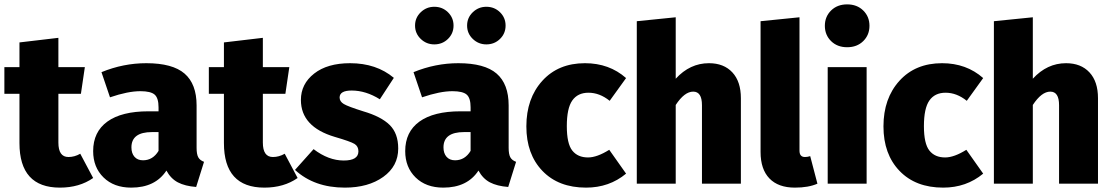

<svg xmlns="http://www.w3.org/2000/svg" viewBox="-20 -840 5086 878"><path d="M347 -137 406 -26Q343 18 254 18Q69 18 69 -186V-411H0V-533H69V-646L247 -667V-533H368L350 -411H247V-188Q247 -122 293 -122Q321 -122 347 -137Z M879 -164Q879 -135 886.5 -121Q894 -107 913 -100L877 15Q826 11 793.5 -6Q761 -23 741 -60Q690 18 580 18Q501 18 453.5 -28.5Q406 -75 406 -149Q406 -237 471 -284Q536 -331 659 -331H705V-349Q705 -392 687 -407.5Q669 -423 622 -423Q565 -423 483 -395L444 -510Q544 -551 649 -551Q769 -551 824 -503.5Q879 -456 879 -358ZM634 -107Q679 -107 705 -150V-236H675Q581 -236 581 -166Q581 -139 595 -123Q609 -107 634 -107Z M1282 -137 1341 -26Q1278 18 1189 18Q1004 18 1004 -186V-411H935V-533H1004V-646L1182 -667V-533H1303L1285 -411H1182V-188Q1182 -122 1228 -122Q1256 -122 1282 -137Z M1581 -551Q1701 -551 1781 -484L1717 -386Q1653 -426 1588 -426Q1533 -426 1533 -394Q1533 -376 1552 -364.5Q1571 -353 1641 -331Q1723 -307 1762 -268.5Q1801 -230 1801 -161Q1801 -80 1732.5 -31Q1664 18 1557 18Q1417 18 1329 -63L1414 -158Q1482 -106 1552 -106Q1619 -106 1619 -148Q1619 -171 1601 -182Q1583 -193 1511 -214Q1356 -260 1356 -383Q1356 -456 1416.5 -503.5Q1477 -551 1581 -551Z M1966 -637Q1930 -637 1904 -662Q1878 -687 1878 -723Q1878 -759 1904 -784Q1930 -809 1966 -809Q2003 -809 2028.5 -784Q2054 -759 2054 -723Q2054 -687 2028.5 -662Q2003 -637 1966 -637ZM2204 -637Q2168 -637 2142 -662Q2116 -687 2116 -723Q2116 -759 2142 -784Q2168 -809 2204 -809Q2241 -809 2266.5 -784Q2292 -759 2292 -723Q2292 -687 2266.5 -662Q2241 -637 2204 -637ZM2306 -164Q2306 -135 2313.5 -121Q2321 -107 2340 -100L2304 15Q2253 11 2220.5 -6Q2188 -23 2168 -60Q2117 18 2007 18Q1928 18 1880.5 -28.5Q1833 -75 1833 -149Q1833 -237 1898 -284Q1963 -331 2086 -331H2132V-349Q2132 -392 2114 -407.5Q2096 -423 2049 -423Q1992 -423 1910 -395L1871 -510Q1971 -551 2076 -551Q2196 -551 2251 -503.5Q2306 -456 2306 -358ZM2061 -107Q2106 -107 2132 -150V-236H2102Q2008 -236 2008 -166Q2008 -139 2022 -123Q2036 -107 2061 -107Z M2655 -551Q2766 -551 2843 -483L2768 -379Q2722 -416 2671 -416Q2622 -416 2597 -380.5Q2572 -345 2572 -263Q2572 -183 2597 -151.5Q2622 -120 2669 -120Q2710 -120 2766 -155L2843 -46Q2766 18 2660 18Q2534 18 2460.5 -58.5Q2387 -135 2387 -262Q2387 -390 2460 -470.5Q2533 -551 2655 -551Z M3222 -551Q3290 -551 3329 -509Q3368 -467 3368 -391V0H3190V-359Q3190 -421 3150 -421Q3110 -421 3070 -360V0H2892V-743L3070 -761V-480Q3135 -551 3222 -551Z M3615 18Q3539 18 3498.5 -24Q3458 -66 3458 -145V-743L3636 -761V-151Q3636 -122 3661 -122Q3673 -122 3685 -126L3718 0Q3677 18 3615 18Z M3780.5 -792Q3809 -820 3854 -820Q3899 -820 3927.5 -792Q3956 -764 3956 -722Q3956 -680 3927.5 -652Q3899 -624 3854 -624Q3809 -624 3780.5 -652Q3752 -680 3752 -722Q3752 -764 3780.5 -792ZM3943 -533V0H3765V-533Z M4288 -551Q4399 -551 4476 -483L4401 -379Q4355 -416 4304 -416Q4255 -416 4230 -380.5Q4205 -345 4205 -263Q4205 -183 4230 -151.5Q4255 -120 4302 -120Q4343 -120 4399 -155L4476 -46Q4399 18 4293 18Q4167 18 4093.5 -58.5Q4020 -135 4020 -262Q4020 -390 4093 -470.5Q4166 -551 4288 -551Z M4855 -551Q4923 -551 4962 -509Q5001 -467 5001 -391V0H4823V-359Q4823 -421 4783 -421Q4743 -421 4703 -360V0H4525V-743L4703 -761V-480Q4768 -551 4855 -551Z"/></svg>

Font: FiraGO ExtraBold
Style: Regular
Weight: 800
Designer: bBox Type
Foundry: bBox Type GmbH
Version: Version 1.001;PS 001.001;hotconv 1.0.88;makeotf.lib2.5.64775